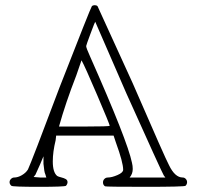

<svg xmlns="http://www.w3.org/2000/svg" viewBox="-20 -721 762 742"><path d="M397 -35Q412 -35 434 -44.5Q456 -54 456 -65Q456 -93 428 -170L419 -197H197L195 -179Q184 -134 184 -97Q184 -55 201 -41Q206 -38 216.5 -35.5Q227 -33 234 -29Q241 -25 241 -17Q241 -10 235 -3Q230 1 130 1Q28 1 24 -3Q17 -9 17 -17Q17 -24 22.5 -29.5Q28 -35 35 -35Q49 -35 64.5 -44Q80 -53 88 -66Q101 -93 210 -383Q331 -693 335 -697Q339 -701 346 -701Q353 -701 357 -697Q358 -696 493 -399Q621 -104 633 -83Q656 -35 686 -35Q693 -35 698 -29.5Q703 -24 703 -17Q703 -9 697 -3Q693 1 541 1Q388 1 386 -1Q378 -6 378 -16Q378 -24 383.5 -29.5Q389 -35 397 -35ZM493 -68Q493 -49 481 -35H619L613 -43Q605 -56 468 -361L348 -637Q347 -637 330 -591.5Q313 -546 313 -543Q313 -536 328 -503Q473 -176 490 -92Q493 -80 493 -68ZM404 -235Q404 -240 356 -352.5Q308 -465 295 -488L275 -430Q233 -322 208 -232H306Q404 -232 404 -235ZM155 -48Q151 -55 148 -88V-117L135 -86Q118 -47 117 -46L110 -37L135 -35H159Q157 -41 155 -48Z"/></svg>

Font: MathJax_AMS
Style: Regular
Weight: 400
Version: Version 1.1